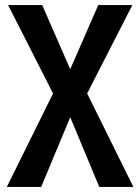

<svg xmlns="http://www.w3.org/2000/svg" viewBox="-20 -540 555 760"><path d="M7 200 190 -170 12 -520H147L258 -266L369 -520H504L325 -170L508 200H373L258 -76L143 200Z"/></svg>

Font: Murecho Medium
Style: Regular
Weight: 500
Designer: Neil Summerour
Foundry: Positype
Version: Version 1.010; ttfautohint (v1.8.3)